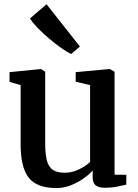

<svg xmlns="http://www.w3.org/2000/svg" viewBox="-20 -896 666 926"><path d="M485.5 9.5Q456 9.5 441.5 -2Q427 -13.5 427 -40.5V-73.5Q409.5 -54 381.8 -34.5Q354 -15 320.8 -2Q287.5 11 252 11Q158.5 11 119 -38.5Q79.5 -88 79.5 -200V-485.5L26 -501V-548L176.5 -563H178.5L198 -550V-204.5Q198 -153.5 206 -122.5Q214 -91.5 234.2 -77.2Q254.5 -63 291 -63Q319 -63 342.5 -71.5Q366 -80 384.2 -91.8Q402.5 -103.5 414.5 -114.5V-485.5L345 -502V-548L506 -563H509.5L532.5 -550V-53.5L589.5 -53L589 -5.5Q571.5 -1.5 545.5 4Q519.5 9.5 485.5 9.5ZM323 -636Q303.5 -644.5 274.8 -664.8Q246 -685 215.8 -710.8Q185.5 -736.5 160.8 -762.2Q136 -788 124.5 -807L204.5 -875.5L365.5 -671.5L324 -636Z"/></svg>

Font: Merriweather 28pt SemiBold
Style: Regular
Weight: 600
Version: Version 2.100